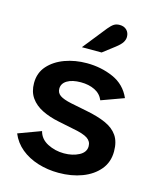

<svg xmlns="http://www.w3.org/2000/svg" viewBox="-110 -793 718 883"><g transform="rotate(15 248.5 -352.0)"><path d="M253 13Q201 13 154.5 -1.5Q108 -16 74 -44Q40 -72 23 -113L131 -153Q140 -117 176 -98.5Q212 -80 254 -80Q295 -80 325.5 -96Q356 -112 356 -141Q356 -164 336 -177.5Q316 -191 267 -200L194 -215Q149 -224 113.5 -241.5Q78 -259 58 -287.5Q38 -316 38 -357Q38 -406 68 -439.5Q98 -473 146 -490.5Q194 -508 250 -508Q318 -508 376 -482.5Q434 -457 460 -398L353 -359Q341 -388 312.5 -402Q284 -416 246 -416Q205 -416 181 -401.5Q157 -387 157 -362Q157 -342 173.5 -330.5Q190 -319 228 -311L303 -296Q360 -285 398 -268Q436 -251 455.5 -222.5Q475 -194 475 -148Q475 -97 445 -61Q415 -25 365 -6Q315 13 253 13ZM208 -573 298 -686Q312 -703 323 -710Q334 -717 350 -717Q371 -717 383.5 -704.5Q396 -692 396 -672Q396 -659 388 -646Q380 -633 358 -616L302 -573Z"/></g></svg>

Font: Atkinson Hyperlegible Next SemiBold
Style: Regular
Weight: 600
Designer: Elliott Scott, Megan Eiswerth, Linus Boman, Theodore Petrosky, Letters from Sweden
Foundry: Applied Design Works, Letters from Sweden
Version: Version 2.001